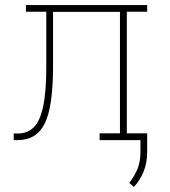

<svg xmlns="http://www.w3.org/2000/svg" viewBox="-20 -548 664 751"><path d="M33.7 0V-25.9H50.8Q87.9 -25.9 112.3 -50.3Q136.7 -74.7 148.9 -132.1Q161.1 -189.5 161.1 -288.1V-502H81.5V-528.3H476.1H555.7V-502H476.1V-26.4H555.7V0H369.6V-26.4H449.2V-501.5H187.5V-288.1Q187.5 -132.8 155.8 -66.4Q124 0 49.3 0ZM503.9 183.1 485.8 167.5Q508.3 137.7 518.8 110.1Q529.3 82.5 529.3 46.4V-19H555.7V45.4Q555.7 88.4 542 122.6Q528.3 156.7 503.9 183.1Z"/></svg>

Font: Roboto Slab LO Thin
Style: Regular
Weight: 250
Designer: Google
Version: Version 2.00;September 28, 2018;FontCreator 11.5.0.2427 64-b